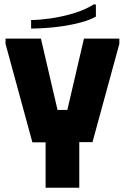

<svg xmlns="http://www.w3.org/2000/svg" viewBox="-20 -881 586 901"><path d="M6 -700H172L250 -365H296L374 -700H540V-675L414 -214H352V0H194V-213H132L6 -675ZM421 -861 430 -859V-803Q401 -787 360.5 -776Q320 -765 276 -758.5Q232 -752 192.5 -749.5Q153 -747 126 -747V-787Q163 -787 216.5 -794.5Q270 -802 325 -818.5Q380 -835 421 -861Z"/></svg>

Font: Phudu Light
Style: Bold
Weight: 700
Version: Version 1.005;gftools[0.9.23]